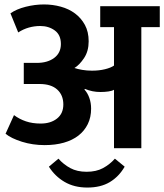

<svg xmlns="http://www.w3.org/2000/svg" viewBox="-20 -667 739 864"><path d="M27 -607Q54 -626 95.5 -636.5Q137 -647 178 -647Q217 -647 253.5 -637Q290 -627 317.5 -606.5Q345 -586 362 -555Q379 -524 379 -481Q379 -437 358.5 -406Q338 -375 315 -361Q330 -356 350.5 -352.5Q371 -349 394 -349Q426 -349 452.5 -355.5Q479 -362 493 -372V-545H431V-639H699V-545H616V0H493V-263Q485 -258 468.5 -255.5Q452 -253 432 -253Q413 -253 396 -256.5Q379 -260 362 -267L360 -264Q374 -249 382 -226.5Q390 -204 390 -178Q390 -139 375 -108.5Q360 -78 333 -57Q306 -36 267.5 -25Q229 -14 181 -14Q127 -14 79 -29Q31 -44 5 -65L43 -149Q67 -131 96.5 -121Q126 -111 163 -111Q208 -111 236.5 -133.5Q265 -156 265 -197Q265 -239 237.5 -264Q210 -289 158 -289H87V-384H146Q194 -384 224 -406.5Q254 -429 254 -469Q254 -510 226.5 -530Q199 -550 161 -550Q135 -550 110 -543Q85 -536 62 -521ZM373 177Q314 177 270.5 151.5Q227 126 200 83L243 47Q266 73 296.5 89.5Q327 106 370 106Q413 106 443.5 89.5Q474 73 497 47L541 83Q515 128 474 152.5Q433 177 373 177Z"/></svg>

Font: Ek Mukta
Style: Bold
Weight: 700
Designer: Girish Dalvi and Yashodeep Gholap
Foundry: Ek Type
Version: Version 2.538;PS 1.002;hotconv 16.6.51;makeotf.lib2.5.65220;